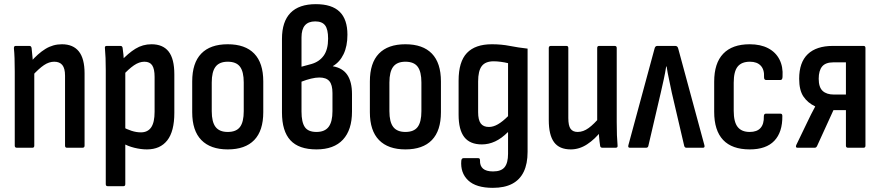

<svg xmlns="http://www.w3.org/2000/svg" viewBox="-20 -711 4236 924"><path d="M302 0Q293 0 293 -10V-347Q293 -382 280 -398Q267 -414 241 -414Q216 -414 191.5 -397.5Q167 -381 135 -346L127 -412Q162 -453 198.5 -475.5Q235 -498 278 -498Q332 -498 359.5 -463.5Q387 -429 387 -358V-10Q387 0 377 0ZM61 0Q51 0 51 -10V-366Q51 -402 50 -430.5Q49 -459 47 -477Q46 -490 55 -490H122Q130 -490 132 -480Q134 -463 136.5 -435Q139 -407 140 -390L145 -368V-10Q145 0 136 0Z M687 8Q658 8 626 0Q594 -8 571 -22L570 -100Q590 -89 613 -81.5Q636 -74 658 -74Q691 -74 707.5 -98Q724 -122 724 -173V-341Q724 -379 712.5 -396.5Q701 -414 675 -414Q650 -414 624.5 -396.5Q599 -379 569 -346L561 -416Q597 -455 632 -476.5Q667 -498 709 -498Q764 -498 791.5 -463Q819 -428 819 -353V-168Q819 -79 785 -35.5Q751 8 687 8ZM498 185Q489 185 489 175V-373Q489 -405 488 -431.5Q487 -458 485 -478Q483 -490 493 -490H560Q568 -490 570 -481Q572 -469 574 -448Q576 -427 576 -411L583 -374V175Q583 185 574 185Z M1076 8Q993 8 949 -37Q905 -82 905 -171V-319Q905 -408 948.5 -453Q992 -498 1076 -498Q1160 -498 1203.5 -453Q1247 -408 1247 -319V-171Q1247 -82 1203.5 -37Q1160 8 1076 8ZM1076 -76Q1117 -76 1135 -100Q1153 -124 1153 -176V-314Q1153 -366 1135 -390Q1117 -414 1076 -414Q1036 -414 1017.5 -390Q999 -366 999 -314V-176Q999 -124 1017.5 -100Q1036 -76 1076 -76Z M1503 8Q1418 8 1377.5 -36Q1337 -80 1337 -170V-524Q1337 -607 1378 -649Q1419 -691 1500 -691Q1577 -691 1614.5 -654.5Q1652 -618 1652 -544Q1652 -489 1633.5 -450.5Q1615 -412 1582 -393V-392Q1629 -384 1651.5 -350.5Q1674 -317 1674 -258V-174Q1674 -86 1630.5 -39Q1587 8 1503 8ZM1503 -76Q1543 -76 1561.5 -100.5Q1580 -125 1580 -176V-263Q1580 -303 1565 -320.5Q1550 -338 1517 -338Q1499 -338 1476.5 -332.5Q1454 -327 1431 -318V-174Q1431 -123 1447 -99.5Q1463 -76 1503 -76ZM1431 -390 1479 -403Q1517 -414 1538 -443.5Q1559 -473 1559 -525Q1559 -570 1544.5 -589Q1530 -608 1497 -608Q1464 -608 1447.5 -589Q1431 -570 1431 -531Z M1931 8Q1848 8 1804 -37Q1760 -82 1760 -171V-319Q1760 -408 1803.5 -453Q1847 -498 1931 -498Q2015 -498 2058.5 -453Q2102 -408 2102 -319V-171Q2102 -82 2058.5 -37Q2015 8 1931 8ZM1931 -76Q1972 -76 1990 -100Q2008 -124 2008 -176V-314Q2008 -366 1990 -390Q1972 -414 1931 -414Q1891 -414 1872.5 -390Q1854 -366 1854 -314V-176Q1854 -124 1872.5 -100Q1891 -76 1931 -76Z M2352 193Q2271 193 2233 157Q2195 121 2200 62Q2201 54 2204.5 52Q2208 50 2212 50H2280Q2285 50 2287.5 52Q2290 54 2290 61Q2289 87 2304.5 100.5Q2320 114 2353 114Q2392 114 2408.5 93.5Q2425 73 2425 29V-18Q2425 -34 2425 -47.5Q2425 -61 2425 -74L2424 -75Q2394 -45 2363 -30.5Q2332 -16 2299 -16Q2242 -16 2214.5 -51Q2187 -86 2187 -159V-323Q2187 -414 2227 -456Q2267 -498 2347 -498Q2393 -498 2433.5 -490Q2474 -482 2519 -477V20Q2519 77 2500.5 115.5Q2482 154 2445 173.5Q2408 193 2352 193ZM2333 -100Q2354 -100 2376.5 -113Q2399 -126 2425 -152V-407Q2409 -411 2390 -413.5Q2371 -416 2356 -416Q2316 -416 2298.5 -393Q2281 -370 2281 -319V-171Q2281 -134 2293.5 -117Q2306 -100 2333 -100Z M2727 8Q2672 8 2646.5 -26.5Q2621 -61 2621 -133V-480Q2621 -490 2631 -490H2706Q2715 -490 2715 -480V-143Q2715 -106 2726 -91Q2737 -76 2760 -76Q2787 -76 2813 -95Q2839 -114 2868 -149L2875 -82Q2843 -41 2805.5 -16.5Q2768 8 2727 8ZM2879 0Q2869 0 2868 -10Q2865 -29 2863 -54Q2861 -79 2861 -96L2854 -122V-480Q2854 -490 2863 -490H2938Q2948 -490 2948 -480V-124Q2948 -88 2949 -60.5Q2950 -33 2952 -12Q2954 0 2943 0Z M3011 0Q3001 0 3004 -12L3130 -477Q3133 -490 3143 -490H3230Q3241 -490 3244 -477L3370 -12Q3373 0 3363 0H3283Q3276 0 3273 -8L3213 -265Q3207 -296 3200 -327.5Q3193 -359 3188 -391H3186Q3181 -359 3174 -327.5Q3167 -296 3160 -265L3100 -8Q3098 0 3089 0Z M3588 8Q3503 8 3460 -37.5Q3417 -83 3417 -173V-318Q3417 -407 3460.5 -452.5Q3504 -498 3588 -498Q3640 -498 3676.5 -479Q3713 -460 3731 -425Q3749 -390 3746 -343Q3746 -326 3736 -326H3667Q3657 -326 3657 -339Q3659 -376 3641 -395Q3623 -414 3589 -414Q3549 -414 3530 -390.5Q3511 -367 3511 -313V-178Q3511 -124 3530 -100Q3549 -76 3588 -76Q3623 -76 3640 -95Q3657 -114 3656 -151Q3656 -164 3666 -164H3736Q3745 -164 3745 -153Q3746 -75 3706.5 -33.5Q3667 8 3588 8Z M3818 0Q3807 0 3812 -13L3865 -123Q3874 -142 3883.5 -161Q3893 -180 3903 -198V-199Q3867 -216 3846.5 -246.5Q3826 -277 3826 -332Q3826 -411 3867.5 -450.5Q3909 -490 3988 -490H4136Q4145 -490 4145 -480V-10Q4145 0 4136 0H4061Q4051 0 4051 -10V-181H3991L3912 -8Q3908 0 3901 0ZM3993 -256H4051V-411H3991Q3953 -411 3936.5 -391Q3920 -371 3920 -332Q3920 -291 3939 -273.5Q3958 -256 3993 -256Z"/></svg>

Font: Sofia Sans Condensed SemiBold
Style: Regular
Weight: 600
Designer: Botio Nikoltchev, Ani Petrova
Foundry: lettersoup
Version: Version 4.101